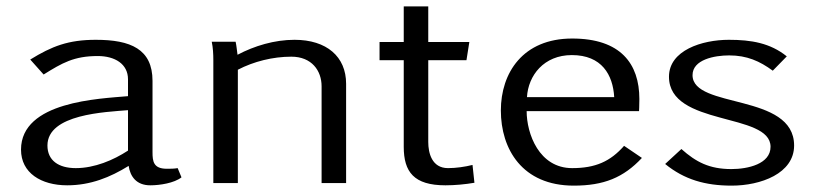

<svg xmlns="http://www.w3.org/2000/svg" viewBox="-20 -575 2559 603"><path d="M46 -105C46 -32 109 7 191 7C264 7 326 -18 384 -54C389 -21 408 7 452 7C482 7 527 0 550 -18L538 -47C527 -45 515 -45 504 -45C462 -45 459 -68 459 -97V-321C459 -421 390 -450 281 -450C195 -450 143 -430 75 -388L117 -341C175 -377 212 -399 287 -399C341 -399 382 -374 382 -326V-273C293 -265 46 -257 46 -105ZM129 -118C129 -217 312 -223 382 -229V-102C336 -72 277 -47 218 -47C164 -47 129 -71 129 -118Z M645 -444C649 -425 650 -405 650 -386V0H727V-356C777 -382 837 -397 895 -397C959 -397 990 -353 990 -304V0H1067V-312C1067 -397 1006 -450 905 -450C842 -450 779 -431 726 -403C724 -417 723 -430 720 -444Z M1172 -386H1248V-114C1248 -35 1280 7 1379 7C1408 7 1441 4 1470 -1L1464 -57C1440 -51 1412 -47 1387 -47C1336 -47 1325 -95 1325 -129V-386H1445L1454 -443H1325V-555H1248V-443H1172Z M1553 -228C1553 -107 1620 8 1782 8C1876 8 1938 -17 1996 -79L1940 -117C1897 -68 1850 -47 1777 -47C1673 -47 1634 -155 1634 -226H1987C1987 -226 1988 -243 1988 -264C1988 -375 1929 -454 1777 -454C1622 -454 1553 -346 1553 -228ZM1635 -270C1639 -338 1688 -402 1776 -402C1870 -402 1905 -340 1909 -270Z M2069 -60C2129 -11 2195 8 2278 8C2369 8 2474 -30 2474 -118C2474 -284 2155 -232 2155 -339C2155 -388 2224 -401 2270 -401C2326 -401 2366 -383 2407 -353L2451 -398C2399 -440 2339 -450 2269 -450C2185 -450 2081 -417 2081 -334C2081 -177 2400 -223 2400 -114C2400 -60 2329 -44 2277 -44C2208 -44 2166 -66 2120 -107Z"/></svg>

Font: KpMath
Style: Sans
Weight: 400
Version: Version 0.64